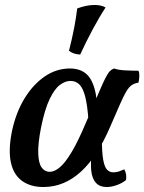

<svg xmlns="http://www.w3.org/2000/svg" viewBox="-20 -742 580 771"><path d="M154 9Q102 9 68 -16Q34 -41 23.5 -90.5Q13 -140 28 -215Q44 -290 78 -346Q112 -402 159 -434.5Q206 -467 261 -467Q298 -467 322.5 -448.5Q347 -430 359.5 -386.5Q372 -343 372 -265L335 -262Q331 -318 322.5 -352.5Q314 -387 299.5 -402Q285 -417 263 -417Q242 -417 220.5 -401Q199 -385 179.5 -344.5Q160 -304 145 -231Q132 -165 133.5 -125.5Q135 -86 147.5 -69Q160 -52 180 -52Q198 -52 219.5 -69.5Q241 -87 267.5 -131Q294 -175 328 -256Q359 -328 376.5 -369.5Q394 -411 404 -430Q414 -449 421.5 -456.5Q429 -464 438 -467Q454 -461 482 -459.5Q510 -458 536 -458Q540 -450 539.5 -436.5Q539 -423 536 -410Q521 -408 509.5 -400.5Q498 -393 487 -374.5Q476 -356 461 -321.5Q446 -287 422 -232Q397 -174 368.5 -129.5Q340 -85 306.5 -54Q273 -23 235 -7Q197 9 154 9ZM408 9Q381 9 365.5 -7.5Q350 -24 346.5 -55.5Q343 -87 349 -132L389 -190Q389 -130 394.5 -100Q400 -70 410.5 -60Q421 -50 435 -50Q448 -50 459 -54Q470 -58 479 -62Q490 -43 486 -19Q470 -6 448.5 1.5Q427 9 408 9ZM302 -523Q275 -524 257 -538Q270 -589 278 -631Q286 -673 290 -708Q327 -722 360 -722Q387 -722 404 -712Q379 -674 352 -623.5Q325 -573 302 -523Z"/></svg>

Font: Vollkorn Medium
Style: Italic
Weight: 500
Italic angle: -11°
Designer: Friedrich Althausen
Foundry: Friedrich Althausen
Version: Version 5.000